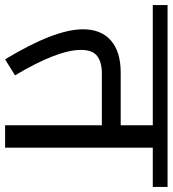

<svg xmlns="http://www.w3.org/2000/svg" viewBox="-4 -696 678 754"><g transform="rotate(90 335.0 -319.0)"><path d="M692 -580H538V0H450V-380H246Q202 -380 178 -361.5Q154 -343 154 -298Q154 -206 254 -39L191 0Q73 -195 73 -306Q73 -377 117 -415.5Q161 -454 243 -454H450V-580H-22V-638H692Z"/></g></svg>

Font: Amiko
Style: Regular
Weight: 400
Designer: Pablo Impallari, Rodrigo Fuenzalida, Andres Torresi
Foundry: Impallari Type
Version: Version 1.001; ttfautohint (v1.3)